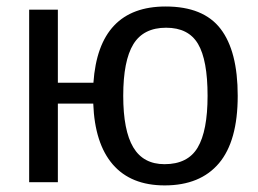

<svg xmlns="http://www.w3.org/2000/svg" viewBox="-20 -558 790 588"><path d="M708 -264.6C708 -355.8 690.5 -424.2 655.5 -469.7C620.5 -515.3 564.5 -538.1 487.3 -538.1C350.6 -538.1 276.9 -460.3 266.1 -304.7H157.2V-528.3H69.3V0H157.2V-240.7H265.6C268.6 -159.3 288.5 -97.2 325.4 -54.4C362.4 -11.6 415.4 9.8 484.4 9.8C557 9.8 612.4 -12.9 650.6 -58.1C688.9 -103.4 708 -172.2 708 -264.6ZM615.7 -264.6C615.7 -193 605.6 -140.2 585.4 -106.2C565.3 -72.2 531.4 -55.2 483.9 -55.2C440.6 -55.2 408.7 -72.3 388.2 -106.7C367.7 -141 357.4 -193.7 357.4 -264.6C357.4 -336.3 367.8 -388.9 388.4 -422.6C409.1 -456.3 442.5 -473.1 488.8 -473.1C534.3 -473.1 566.9 -456.6 586.4 -423.6C606 -390.5 615.7 -337.6 615.7 -264.6Z"/></svg>

Font: Arimo
Style: Regular
Weight: 400
Designer: Steve Matteson
Foundry: Monotype Imaging Inc.
Version: Version 1.32